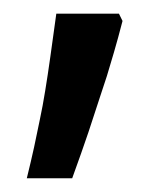

<svg xmlns="http://www.w3.org/2000/svg" viewBox="-20 -651 228 283"><path d="M19.5 -388.2Q25.9 -414.1 30.3 -434.3Q34.7 -454.6 38.6 -474.1Q43 -494.6 46.6 -517.1Q50.3 -539.6 54.2 -567.4Q58.1 -595.2 63 -630.9H155.3L160.6 -620.1Q153.8 -593.8 147.9 -573.7Q142.1 -553.7 137.5 -538.8Q132.8 -523.9 128.4 -511.2Q119.6 -483.9 110.4 -456.3Q101.1 -428.7 86.4 -388.2Z"/></svg>

Font: Open Sans
Style: Regular
Weight: 600
Width: 3
Foundry: Ascender Corporation
Version: Version 1.000